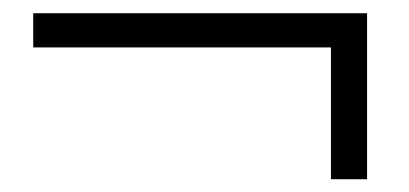

<svg xmlns="http://www.w3.org/2000/svg" viewBox="-20 -454 631 296"><path d="M31.2 -433.6H545.9V-177.7H490.2V-380.9H31.2Z"/></svg>

Font: GenYoMin TW TTF SemiBold
Style: Regular
Weight: 600
Version: Version 1.300